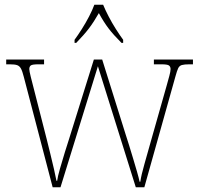

<svg xmlns="http://www.w3.org/2000/svg" viewBox="-20 -786 832 806"><path d="M80 -463Q74 -487 68 -498Q62 -509 52 -512.5Q42 -516 21 -516H6V-536H165V-516H141Q115 -516 109 -511Q103 -506 103 -496Q103 -488 109 -464Q115 -440 119 -425L176 -202Q182 -178 190.5 -143.5Q199 -109 206.5 -76.5Q214 -44 217 -27H220Q222 -44 231.5 -77Q241 -110 252 -146Q263 -182 271 -206L374 -536H409L507 -223Q513 -205 521.5 -177.5Q530 -150 539 -120Q548 -90 555.5 -64Q563 -38 566 -23H569Q573 -51 586.5 -98Q600 -145 617 -206L680 -428Q686 -450 691 -468Q696 -486 696 -496Q696 -506 689.5 -511Q683 -516 658 -516H626V-536H790V-516H775Q754 -516 743.5 -513Q733 -510 728 -499.5Q723 -489 717 -467L586 0H550L391 -508L234 0H201ZM293 -619Q307 -638 323.5 -664Q340 -690 354 -717Q368 -744 376 -766H413Q422 -744 436 -717Q450 -690 466.5 -664Q483 -638 497 -619V-606H490Q456 -640 435.5 -667Q415 -694 395 -731Q374 -694 353.5 -667Q333 -640 300 -606H293Z"/></svg>

Font: Noto Serif Georgian SemiCondensed Thin
Style: Regular
Weight: 100
Width: 4
Designer: Monotype Design Team, Akaki Razmadze
Foundry: Google LLC
Version: Version 2.003; ttfautohint (v1.8.4.7-5d5b)